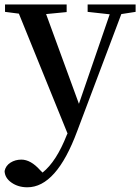

<svg xmlns="http://www.w3.org/2000/svg" viewBox="-23 -546 613 840"><path d="M570.3 -526.4V-494.1L507.8 -484.4L314.5 28.3Q223.6 273.4 96.7 273.4Q56.6 273.4 27.3 252.9Q-2 232.4 -2.9 202.1Q2 178.7 22.9 165.5Q43.9 152.3 70.3 152.3Q111.3 152.3 152.3 198.2L163.1 209Q223.6 161.1 269.5 43.9L272.5 38.1L59.6 -486.3L-1 -494.1V-526.4H268.6V-493.2L178.7 -484.4L322.3 -91.8L457 -483.4L360.4 -494.1V-526.4Z"/></svg>

Font: Bpmf Zihi Serif SemiBold
Style: SemiBold
Weight: 600
Foundry: But Ko
Version: Version 1.320